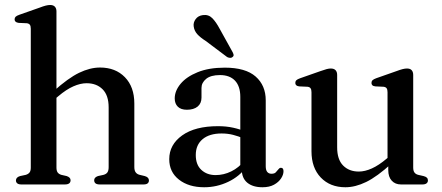

<svg xmlns="http://www.w3.org/2000/svg" viewBox="-20 -758 1817 789"><path d="M197.5 -344 178 -364 200 -383Q260 -437 305 -458.8Q350 -480.5 391 -480.5Q454.5 -480.5 493.2 -440.8Q532 -401 532 -332.5V-71.5Q532 -57 537.8 -49.5Q543.5 -42 554 -39.5L575 -34.5Q583.5 -32 587.8 -27.5Q592 -23 592 -16.5Q592 -9 586.8 -4.5Q581.5 0 569.5 0H390Q367 0 367 -17.5Q367 -29 382.5 -34.5L405.5 -39.5Q416.5 -42.5 421.5 -49.8Q426.5 -57 426.5 -71.5V-316.5Q426.5 -366.5 401.5 -391.2Q376.5 -416 336 -416Q310.5 -416 281.5 -403.2Q252.5 -390.5 219.5 -362.5ZM212 -711.5V-69.5Q212 -56 217 -49.2Q222 -42.5 232 -39.5L254 -34.5Q270 -29 270 -17.5Q270 0 246.5 0H68Q56.5 0 51 -4.5Q45.5 -9 45.5 -16.5Q45.5 -23 49.8 -27.5Q54 -32 62.5 -34.5L86 -39.5Q96 -42.5 101.2 -49Q106.5 -55.5 106.5 -69.5V-640Q106.5 -651.5 102.5 -656.5Q98.5 -661.5 90 -662.5L56 -664Q47.5 -665.5 43.8 -669Q40 -672.5 40 -678.5Q40 -685 44.2 -689.2Q48.5 -693.5 60 -697.5L142.5 -726.5Q158 -732.5 168 -735Q178 -737.5 186 -737.5Q199 -737.5 205.5 -730.5Q212 -723.5 212 -711.5Z M973.5 -62V-72L967.5 -75V-360Q967.5 -403.5 945.8 -426.5Q924 -449.5 884 -449.5Q846 -449.5 827 -433.8Q808 -418 808 -396.5V-357Q808 -333 792 -320Q776 -307 748 -307Q723.5 -307 710.8 -319.5Q698 -332 698 -353.5Q698 -384.5 722 -413.5Q746 -442.5 792 -461.2Q838 -480 903.5 -480Q989 -480 1030.5 -443.5Q1072 -407 1072 -345.5V-75Q1072 -59 1078.2 -51.5Q1084.5 -44 1095.5 -44Q1108 -44 1113.2 -49.8Q1118.5 -55.5 1122.5 -60.5Q1125 -64 1127.8 -66.2Q1130.5 -68.5 1134.5 -68.5Q1140 -68.5 1142.5 -64.8Q1145 -61 1145 -54.5Q1145 -40 1135 -24.8Q1125 -9.5 1106 1Q1087 11.5 1058.5 11.5Q1019 11.5 996.2 -7.2Q973.5 -26 973.5 -62ZM675.5 -104Q675.5 -163.5 728.5 -201.5Q781.5 -239.5 876 -239.5Q910 -239.5 938.2 -233.2Q966.5 -227 988.5 -217L980.5 -189.5Q960 -198 938 -203.8Q916 -209.5 890.5 -209.5Q840.5 -209.5 812.5 -186Q784.5 -162.5 784.5 -121Q784.5 -81 807.5 -59.8Q830.5 -38.5 866 -38.5Q899.5 -38.5 930.5 -53.8Q961.5 -69 983.5 -97L994 -73.5Q964.5 -33 917.8 -10.8Q871 11.5 819 11.5Q755.5 11.5 715.5 -19.8Q675.5 -51 675.5 -104ZM882.5 -640 935.5 -544.5Q938.5 -539 939.8 -533.5Q941 -528 936 -524Q932 -520 925.8 -520.2Q919.5 -520.5 913.5 -523.5L825 -590Q803.5 -603.5 791 -617.2Q778.5 -631 776 -649Q773.5 -665 783.8 -679.2Q794 -693.5 814 -696Q837 -699 852.5 -683.2Q868 -667.5 882.5 -640Z M1575.5 -59V-91L1572.5 -93.5V-379Q1572.5 -390 1568.8 -395.2Q1565 -400.5 1556 -401.5L1522.5 -403Q1513.5 -404 1510 -407.8Q1506.5 -411.5 1506.5 -417Q1506.5 -424 1510.8 -428.2Q1515 -432.5 1526 -436.5L1608.5 -465.5Q1624.5 -471.5 1634.5 -474Q1644.5 -476.5 1652.5 -476.5Q1665.5 -476.5 1671.8 -469.5Q1678 -462.5 1678 -450V-69.5Q1678 -56 1683.2 -49Q1688.5 -42 1698.5 -39.5L1720.5 -34.5Q1730 -32 1734.2 -27.8Q1738.5 -23.5 1738.5 -16.5Q1738.5 -9 1732.8 -4.5Q1727 0 1715.5 0H1628Q1604 0 1589.8 -15.5Q1575.5 -31 1575.5 -59ZM1260 -136.5V-379Q1260 -390 1256.2 -395.2Q1252.5 -400.5 1243.5 -401.5L1209.5 -403Q1201 -404 1197.2 -407.8Q1193.5 -411.5 1193.5 -417Q1193.5 -424 1197.8 -428.2Q1202 -432.5 1213.5 -436.5L1296 -465.5Q1312.5 -471.5 1322.2 -474Q1332 -476.5 1339 -476.5Q1352.5 -476.5 1359 -469.5Q1365.5 -462.5 1365.5 -450V-152.5Q1365.5 -102.5 1390 -77.8Q1414.5 -53 1454.5 -53Q1479.5 -53 1508 -65.8Q1536.5 -78.5 1569.5 -106.5L1591 -125L1611 -105L1589 -86Q1529.5 -32 1484.8 -10.2Q1440 11.5 1399.5 11.5Q1336.5 11.5 1298.2 -28.5Q1260 -68.5 1260 -136.5Z"/></svg>

Font: Fraunces 10pt
Style: Regular
Weight: 400
Version: Version 1.000;[b76b70a41]